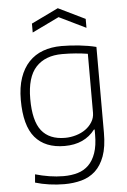

<svg xmlns="http://www.w3.org/2000/svg" viewBox="-63 -807 706 1071"><g transform="rotate(-5 289.5 -271.5)"><path d="M151 -689 302 -762 452 -689V-639L302 -712L151 -639ZM254 219Q212 219 169.5 213Q127 207 91 196L95 150Q133 161 173.5 167.5Q214 174 253 174Q297 174 332.5 163.5Q368 153 393.5 128Q419 103 433.5 61.5Q448 20 448 -42V-70H444Q415 -32 372.5 -12.5Q330 7 274 7Q165 7 108.5 -59.5Q52 -126 52 -270Q52 -341 70 -393.5Q88 -446 121 -481Q154 -516 200.5 -533Q247 -550 304 -550Q351 -550 403 -544.5Q455 -539 498 -528V-48Q498 32 479 83.5Q460 135 427 165Q394 195 349.5 207Q305 219 254 219ZM280 -38Q311 -38 341.5 -47Q372 -56 395 -72.5Q418 -89 432.5 -112.5Q447 -136 447 -164V-494Q416 -499 380 -502Q344 -505 304 -505Q209 -505 157 -449Q105 -393 105 -271Q105 -148 148.5 -93Q192 -38 280 -38Z"/></g></svg>

Font: Encode Sans Normal
Style: ExtraLight
Weight: 200
Designer: Pablo Impallari, Andres Torresi
Foundry: Pablo Impallari, Andres Torresi
Version: Version 1.000; ttfautohint (v1.00) -l 8 -r 50 -G 200 -x 14 -